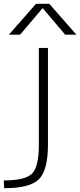

<svg xmlns="http://www.w3.org/2000/svg" viewBox="-38 -773 423 1013"><path d="M68 -590H9L152 -753H222L365 -590H306L188 -729H186ZM-16 220 -18 179Q95 179 131 143Q167 107 167 -8V-520H215V-10Q215 125 167.5 172.5Q120 220 -16 220Z"/></svg>

Font: Mplus 1p Light
Style: Regular
Weight: 300
Version: Version 1.061